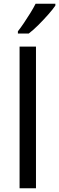

<svg xmlns="http://www.w3.org/2000/svg" viewBox="-20 -1010 317 1030"><path d="M173 0H85V-760H173ZM277 -980Q265 -962 240 -933.5Q215 -905 186.5 -876.5Q158 -848 134 -830H76V-842Q91 -861 108.5 -887Q126 -913 143 -940.5Q160 -968 171 -990H277Z"/></svg>

Font: Noto Sans Test
Style: Regular
Weight: 400
Version: Version 1.002; ttfautohint (v1.8.4.7-5d5b)